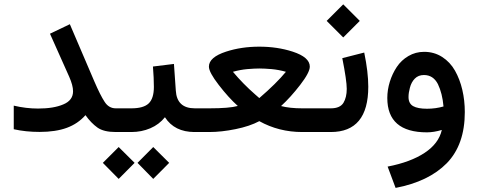

<svg xmlns="http://www.w3.org/2000/svg" viewBox="-20 -623 2258 906"><path d="M324.7 -192.4Q324.7 -219.7 306.6 -260.7L215.8 -463.9L309.6 -508.8L424.8 -239.7Q453.1 -173.8 473.6 -142.6Q493.2 -111.8 526.4 -111.8H546.9V0H526.4Q469.7 0 439.9 -21Q409.7 -42.5 383.3 -79.6Q347.7 -39.1 295.2 -19.8Q242.7 -0.5 167 -0.5Q101.1 -0.5 44.9 -13.2V-124.5Q103 -110.8 159.7 -110.8Q233.4 -110.8 278.8 -130.4Q324.7 -149.4 324.7 -192.4Z M526.4 0V-111.8H600.1Q657.7 -111.8 681.9 -135.3Q706.1 -158.7 706.1 -212.9Q706.1 -253.9 701.7 -309.1L800.8 -321.3L809.6 -195.8Q814.5 -111.8 899.4 -111.8H909.7V0H898.4Q803.2 0 758.3 -69.8Q731 -35.6 689.5 -17.8Q647.9 0 600.1 0ZM628.9 145.5 703.1 70.8 778.3 145.5 703.1 221.2ZM465.3 145.5 540 70.8 615.2 145.5 540 221.2Z M1360.8 -379.4Q1441.9 -353 1441.9 -308.6Q1441.9 -281.2 1396.5 -222.4Q1351.1 -163.6 1306.2 -122.6Q1347.2 -111.8 1405.8 -111.8H1481.9V0H1406.2Q1295.9 0 1203.6 -51.3Q1158.7 -27.3 1091.8 -13.7Q1024.9 0 967.3 0H890.1V-111.8H967.8Q1062 -111.8 1102.1 -123Q1058.6 -162.1 1012.2 -222.2Q965.8 -282.2 965.8 -308.6Q965.8 -353 1046.9 -379.4Q1118.7 -402.8 1203.6 -402.8Q1288.6 -402.8 1360.8 -379.4ZM1203.6 -299.8Q1181.2 -299.8 1147 -296.9Q1113.3 -293.9 1079.1 -284.2Q1127 -227.1 1183.6 -177.7L1203.6 -160.2Q1284.2 -229.5 1329.1 -284.2Q1294.9 -293.9 1261.7 -296.9Q1227.1 -299.8 1203.6 -299.8Z M1541 0H1462.4V-111.8H1541Q1584.5 -111.8 1600.6 -137.7Q1616.2 -163.6 1616.2 -203.6Q1616.2 -242.7 1595.2 -348.6L1698.7 -375Q1717.8 -282.7 1717.8 -213.9Q1717.8 0 1541 0ZM1521.5 -524.4 1599.6 -602.5 1677.7 -524.4 1599.6 -446.3Z M2173.3 -94.2Q2173.3 59.6 2088.4 147Q2002.9 233.9 1846.7 263.7L1809.1 163.1Q1917.5 142.1 1983.9 98.1Q2050.3 54.2 2064.9 -9.8Q2026.9 1.5 1994.6 1.5Q1807.6 1.5 1807.6 -160.6Q1807.6 -198.7 1819.3 -236.8Q1831.1 -274.9 1852.3 -306.9Q1873.5 -338.9 1907.2 -358.6Q1940.9 -378.4 1981.4 -378.4Q2028.8 -378.4 2066.4 -354.2Q2104 -330.1 2127 -289.6Q2149.9 -249 2161.6 -199Q2173.3 -148.9 2173.3 -94.2ZM1995.1 -109.9Q2035.6 -109.9 2072.8 -120.6Q2067.4 -182.6 2046.4 -226.1Q2024.4 -269 1980.5 -269Q1954.1 -269 1937.5 -252.2Q1920.9 -235.4 1914.1 -208.5Q1907.7 -185.1 1907.7 -165Q1907.7 -134.8 1929.4 -122.3Q1951.2 -109.9 1995.1 -109.9Z"/></svg>

Font: Vazirmatn UI FD NL Medium
Style: Regular
Weight: 500
Designer: Saber Rastikerdar
Foundry: Saber Rastikerdar
Version: Version 33.003